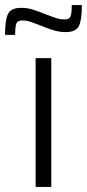

<svg xmlns="http://www.w3.org/2000/svg" viewBox="-62 -740 344 760"><path d="M79 0V-510H141V0ZM22 -709Q45 -709 66.5 -702.5Q88 -696 120 -683Q149 -672 163.5 -667.5Q178 -663 194 -663Q212 -663 217 -674.5Q222 -686 222 -720H262Q262 -660 250 -636.5Q238 -613 198 -613Q177 -613 158 -618Q139 -623 122.5 -629.5Q106 -636 101 -638Q73 -649 57.5 -654Q42 -659 26 -659Q8 -659 3 -647.5Q-2 -636 -2 -602H-42Q-42 -662 -30 -685.5Q-18 -709 22 -709Z"/></svg>

Font: Saira Semi Condensed Light
Style: Regular
Weight: 300
Width: 4
Designer: Hector Gatti with collaboration of the Omnibus-Type team
Foundry: Omnibus-Type
Version: Version 1.001; ttfautohint (v1.8)